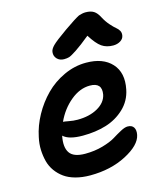

<svg xmlns="http://www.w3.org/2000/svg" viewBox="-126 -908 875 1047"><g transform="rotate(-15 311.5 -385.0)"><path d="M278.8 -601.1Q254.4 -601.1 239.5 -616.7Q224.6 -632.3 227.1 -654.8Q228.5 -670.9 247.1 -689.7Q265.6 -708.5 330.1 -753.9Q341.3 -761.2 360.1 -774.2Q378.9 -787.1 385.5 -791.3Q392.1 -795.4 404.1 -802.7Q416 -810.1 422.6 -812Q429.2 -814 438.2 -815.9Q447.3 -817.9 457 -817.9Q485.8 -817.9 503.2 -806.9Q520.5 -795.9 534.2 -769Q548.3 -742.2 566.7 -721.4Q585 -700.7 596.4 -691.7Q607.9 -682.6 614.5 -670.7Q621.1 -658.7 618.2 -643.1Q615.2 -625.5 597.7 -614.7Q580.1 -604 557.1 -604Q519.5 -604 492.9 -622.3Q466.3 -640.6 434.1 -691.9Q382.8 -649.9 351.3 -629.2Q319.8 -608.4 307.6 -604.7Q295.4 -601.1 278.8 -601.1ZM252.9 47.9Q208 47.9 170.9 37.8Q133.8 27.8 108.2 9.5Q82.5 -8.8 64.2 -34.2Q45.9 -59.6 37.8 -90.1Q29.8 -120.6 28.3 -155.3Q26.9 -189.9 35.2 -227.1Q47.4 -287.6 79.3 -345.7Q111.3 -403.8 156.7 -449.7Q202.1 -495.6 262.9 -523.7Q323.7 -551.8 388.2 -551.8Q483.9 -551.8 532.7 -498.3Q581.5 -444.8 563 -354Q550.8 -292.5 506.3 -250.5Q461.9 -208.5 402.1 -190.2Q342.3 -171.9 270 -171.9Q190.9 -171.9 160.2 -201.2Q147.5 -138.7 169.4 -106Q191.4 -73.2 256.8 -73.2Q310.5 -73.2 356.4 -86.4Q402.3 -99.6 427.5 -115.2Q452.6 -130.9 477.1 -144Q501.5 -157.2 517.1 -157.2Q541.5 -157.2 551.5 -141.4Q561.5 -125.5 556.2 -99.1Q544.9 -43.9 456.8 2Q368.7 47.9 252.9 47.9ZM184.1 -272.9Q190.4 -272.9 215.8 -268.1Q241.2 -263.2 264.2 -263.2Q331.5 -263.2 378.2 -289.6Q424.8 -315.9 434.1 -358.9Q446.3 -425.8 376 -425.8Q319.3 -425.8 266.8 -382.3Q214.4 -338.9 184.1 -272.9Z"/></g></svg>

Font: Shantell Sans Irregular
Style: Italic
Weight: 600
Italic angle: -11.31°
Designer: Stephen Nixon, Anya Danilova, Shantell Martin
Foundry: Arrow Type
Version: Version 1.006;[9816181b4]